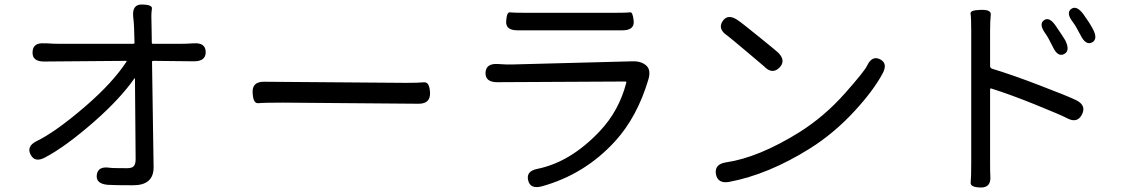

<svg xmlns="http://www.w3.org/2000/svg" viewBox="-20 -797 5040 855"><path d="M573 28Q487 28 459 26Q406 21 411 -18Q416 -58 468 -50Q478 -48 547 -48Q568 -48 576 -57.5Q584 -67 584 -88L581 -446Q581 -451 578 -447Q515 -357 399 -255Q272 -144 181 -96Q135 -71 116 -109Q97 -146 144 -169Q230 -211 363 -326Q482 -429 543 -522Q546 -526 541 -526L176 -523Q123 -523 125 -565Q126 -608 178 -604H190Q215 -602 240 -602H574Q579 -602 579 -607L577 -674Q576 -699 573 -724Q568 -778 613 -777Q659 -776 656.5 -758.5Q654 -741 654 -725Q654 -699 655 -673L656 -607Q656 -602 661 -602H788Q813 -602 838 -604H842Q895 -608 896 -566Q897 -524 844 -524L662 -526Q657 -526 657 -521L664 -52Q664 28 573 28Z M1105 -384Q1102 -433 1155 -433L1789 -428Q1842 -428 1867.5 -430.5Q1893 -433 1895 -384Q1897 -335 1844 -335L1241 -340Q1154 -340 1130.5 -337.5Q1107 -335 1105 -384Z M2392 33Q2341 46 2332 6Q2322 -35 2373 -45Q2521 -75 2651 -213Q2737 -304 2769 -429Q2770 -434 2765 -434L2194 -431Q2141 -431 2142 -473Q2144 -515 2196 -512L2214 -511Q2239 -509 2264 -510L2797 -524Q2836 -525 2858 -505Q2880 -485 2867 -442Q2817 -275 2719 -168Q2584 -20 2392 33ZM2284 -662Q2231 -662 2234 -703Q2237 -744 2250.5 -742Q2264 -740 2321 -740H2714Q2775 -740 2786.5 -742Q2798 -744 2802 -703Q2805 -662 2752 -662Z M3227 13Q3176 22 3168 -22Q3161 -66 3213 -74Q3358 -95 3541 -209Q3652 -279 3744 -383Q3829 -479 3841 -504Q3863 -551 3899 -533Q3935 -515 3910 -469Q3869 -393 3786 -303Q3695 -204 3587 -136Q3402 -20 3227 13ZM3450 -495Q3418 -464 3382 -502Q3380 -504 3304 -568Q3223 -636 3218 -639Q3175 -668 3198 -703Q3221 -737 3264 -708Q3280 -698 3360 -633Q3440 -568 3445 -563Q3482 -526 3450 -495Z M4347 38Q4300 37 4302.5 16Q4305 -5 4305 -75V-657Q4305 -720 4302 -736Q4299 -752 4347 -753Q4395 -755 4392 -731Q4389 -707 4389 -657V-503Q4389 -494 4398 -491Q4493 -462 4612 -416Q4740 -367 4772 -351Q4819 -328 4798 -287Q4777 -246 4731 -271Q4705 -285 4586 -333Q4482 -375 4394 -403Q4389 -404 4389 -399V-75Q4389 -21 4390 -15Q4395 39 4347 38ZM4718 -556Q4690 -542 4668 -589Q4647 -632 4635 -648Q4605 -690 4629 -707Q4653 -724 4682 -681Q4718 -628 4724 -617Q4747 -570 4718 -556ZM4843 -608Q4815 -594 4792 -640Q4771 -681 4758 -698Q4726 -739 4750 -757Q4774 -775 4805 -733Q4833 -694 4846 -669Q4871 -623 4843 -608Z"/></svg>

Font: Resource Han Rounded CN
Style: Regular
Weight: 400
Designer: Cyano Hao (round all glyphs); Ryoko NISHIZUKA  (kana, bopomofo & ideographs); Paul D. Hunt (Latin, Greek & Cyrillic); Sa
Foundry: Cyano Hao
Version: 0.990